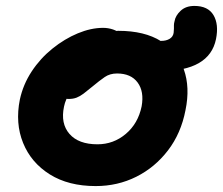

<svg xmlns="http://www.w3.org/2000/svg" viewBox="-20 -616 753 648"><path d="M522 -376Q483 -376 467.5 -389.5Q452 -403 456 -424Q461 -454 480 -466Q499 -478 524 -478Q541 -478 552.5 -485Q564 -492 566 -505Q567 -513 567 -519Q567 -525 567 -531Q567 -537 569 -544Q572 -563 589.5 -579.5Q607 -596 636 -596Q682 -596 700.5 -565Q719 -534 709 -484Q698 -430 651 -403Q604 -376 522 -376ZM303 12Q211 12 148 -27.5Q85 -67 58 -133.5Q31 -200 47 -280Q58 -331 87 -375Q116 -419 157 -452Q198 -485 242.5 -503.5Q287 -522 328 -522Q345 -522 361.5 -516.5Q378 -511 387.5 -499.5Q397 -488 393 -468Q385 -432 365 -405Q345 -378 298 -363Q274 -355 252.5 -339Q231 -323 216 -302Q201 -281 196 -256Q184 -199 214.5 -164Q245 -129 309 -129Q363 -129 404.5 -164Q446 -199 458 -257Q467 -307 444.5 -337.5Q422 -368 375 -368Q351 -368 333.5 -356Q316 -344 292 -324Q274 -309 262 -300Q250 -291 238.5 -286.5Q227 -282 211 -282Q193 -282 178 -300Q163 -318 171 -357Q177 -385 198.5 -413Q220 -441 250.5 -463Q281 -485 314.5 -498.5Q348 -512 379 -512Q468 -512 523.5 -477Q579 -442 600.5 -381.5Q622 -321 606 -244Q591 -166 547 -108.5Q503 -51 440 -19.5Q377 12 303 12Z"/></svg>

Font: Shantell Sans
Style: Bold Italic
Weight: 700
Italic angle: -11°
Designer: Stephen Nixon, Anya Danilova, Shantell Martin
Foundry: Arrow Type
Version: Version 1.011;[c5ecc13dd]